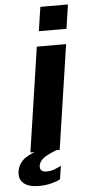

<svg xmlns="http://www.w3.org/2000/svg" viewBox="-100 -745 434 947"><g transform="rotate(-5 116.5 -271.0)"><path d="M26 0 103 -517H248L171 0ZM119.5 -592 137.5 -711H274L256.5 -592ZM54.5 168.5Q4 168.5 -21.2 147.5Q-46.5 126.5 -40 86.5Q-36.5 59.5 -14.5 36Q7.5 12.5 66.5 -7L167.5 -4.5Q112.5 15 91 31.5Q69.5 48 66 68.5Q62.5 100.5 96.5 100.5Q118.5 100.5 136.5 93.8Q154.5 87 170 78.5L160 144.5Q145 153.5 116 161Q87 168.5 54.5 168.5Z"/></g></svg>

Font: Public Sans
Style: Bold Italic
Weight: 700
Italic angle: -8°
Designer: The Public Sans project authors (U.S. Web Design System). Libre Franklin designed by Pablo Impallari and Rodrigo Fuenzal
Version: Version 1.008; ttfautohint (v1.8.1) -l 8 -r 50 -G 200 -x 14 